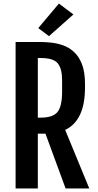

<svg xmlns="http://www.w3.org/2000/svg" viewBox="-20 -1073 558 1093"><path d="M68.8 -834H206.1Q234.9 -834 269.5 -830.6Q304.2 -827.1 338.4 -815.2Q372.6 -803.2 400.9 -777.6Q429.2 -752 446.5 -707.8Q463.9 -663.6 463.9 -595.7V-574.7Q463.9 -387.2 351.1 -333.5L488.3 0H353.5L238.8 -312H195.3V0H68.8ZM211.9 -403.3Q281.2 -403.3 307.4 -435.5Q333.5 -467.8 333.5 -551.8V-617.7Q333.5 -682.1 308.8 -712.4Q284.2 -742.7 211.9 -742.7H195.3V-403.3ZM258.8 -867.2 197.8 -913.1 315.4 -1052.7 397.9 -990.7Z"/></svg>

Font: Fjalla One
Style: Regular
Weight: 400
Designer: Irina Smirnova, Eben Sorkin
Foundry: Sorkin Type
Version: Version 1.002; ttfautohint (v1.8.4.7-5d5b);gftools[0.9.25]